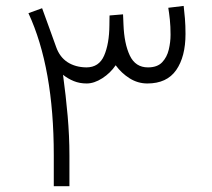

<svg xmlns="http://www.w3.org/2000/svg" viewBox="-20 -639 729 659"><path d="M164.6 -106.4Q164.6 -406.2 77.6 -593.8L124.5 -610.8Q137.2 -576.7 148.9 -543.7Q160.6 -510.7 172.9 -477.1Q185.1 -442.9 211.9 -425.5Q238.8 -408.2 276.4 -407.7Q319.8 -407.7 337.4 -448.2Q355 -488.8 355.5 -552.2Q355.5 -560.5 355.7 -569.1Q356 -577.6 356 -585.9L402.3 -589.8Q402.8 -580.6 403.1 -572.3Q403.3 -564 403.8 -555.2Q406.2 -489.3 425.5 -448.5Q444.8 -407.7 487.8 -407.7Q520 -407.7 536.6 -425.3Q553.2 -442.9 559.3 -468.8Q565.4 -494.6 565.4 -519.5Q565.4 -548.3 563 -571.5Q560.5 -594.7 557.6 -612.3L610.4 -618.7Q612.8 -599.6 614.7 -575.7Q616.7 -551.8 616.7 -522.5Q616.7 -444.3 584.7 -398.4Q552.7 -352.5 485.8 -352.5Q453.1 -352.5 425 -370.1Q397 -387.7 377 -415Q358.9 -388.2 331.1 -370.4Q303.2 -352.5 277.3 -352.5Q253.4 -352.5 233.4 -360.6Q213.4 -368.7 196.3 -382.3Q206.1 -310.5 212.2 -241.2Q218.3 -171.9 218.3 -105V0H164.6Z"/></svg>

Font: Vazir Thin FD-UI
Style: Thin-FD-UI
Weight: 100
Designer: Saber Rastikerdar
Foundry: Saber Rastikerdar
Version: Version 30.1.0